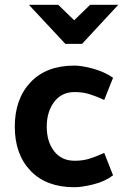

<svg xmlns="http://www.w3.org/2000/svg" viewBox="-20 -773 526 805"><path d="M101 -753H224L291 -688L358 -753H476L324 -589H254ZM293 -387Q238 -387 207 -345.5Q176 -304 176 -242Q176 -179 207 -139Q238 -99 293 -99Q327 -99 354.5 -107.5Q382 -116 417 -132L454 -38Q420 -12 371.5 0Q323 12 292 12Q174 12 108 -57Q42 -126 42 -242Q42 -358 108 -428Q174 -498 292 -498Q323 -498 370.5 -485Q418 -472 454 -447L417 -354Q382 -370 354.5 -378.5Q327 -387 293 -387Z"/></svg>

Font: Palanquin Dark
Style: Regular
Weight: 400
Designer: Pria Ravichandran
Version: Version 1.001